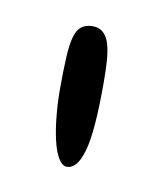

<svg xmlns="http://www.w3.org/2000/svg" viewBox="-39 -675 229 270"><g transform="rotate(10 75.0 -539.5)"><path d="M72.5 -438.5Q65.5 -438.5 60 -448Q54.5 -457.5 51 -473Q47.5 -488.5 45.8 -507Q44 -525.5 44 -544Q44 -571.5 45 -590Q46 -608.5 49 -619.2Q52 -630 58.2 -634.8Q64.5 -639.5 74 -639.5Q83.5 -639.5 89.2 -634.2Q95 -629 98 -619.2Q101 -609.5 102 -595.5Q103 -581.5 103 -564Q103 -528 101 -503.8Q99 -479.5 94.8 -465.2Q90.5 -451 85 -444.8Q79.5 -438.5 72.5 -438.5Z"/></g></svg>

Font: Gluten ExtraLight
Style: Regular
Weight: 250
Designer: Tyler Finck
Foundry: Etcetera Type Company
Version: Version 1.300